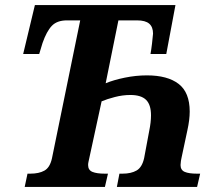

<svg xmlns="http://www.w3.org/2000/svg" viewBox="-20 -734 846 754"><path d="M88 -52H99Q133 -52 154.5 -64Q176 -76 184 -112L295 -654H243Q204 -654 183.5 -632.5Q163 -611 147 -565L134 -522H71L117 -714H669L633 -522H571Q574 -538 577 -563Q580 -588 581 -602Q581 -628 566 -641Q551 -654 518 -654H445L395 -407Q426 -420 470 -429Q514 -438 557 -438Q638 -438 681.5 -404.5Q725 -371 725 -296Q725 -264 716 -223L693 -115Q692 -112 690.5 -102Q689 -92 689 -86Q689 -66 705.5 -59Q722 -52 754 -52H766L754 0H439L449 -52H461Q495 -52 516.5 -64.5Q538 -77 546 -113L566 -220Q573 -254 573 -281Q573 -323 553.5 -342Q534 -361 492 -361Q462 -361 431 -353Q400 -345 379 -336L330 -110Q329 -105 327.5 -98.5Q326 -92 326 -86Q326 -66 343 -59Q360 -52 392 -52H404L392 0H77Z"/></svg>

Font: Noto Serif Narrow
Style: Bold Italic
Weight: 700
Width: 4
Italic angle: -12°
Designer: Monotype Design Team
Foundry: Monotype Imaging Inc.
Version: Version 1.001